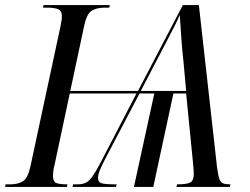

<svg xmlns="http://www.w3.org/2000/svg" viewBox="-41 -734 980 754"><path d="M-21 0 -19 -10H-2Q30 -10 49.5 -22.5Q69 -35 79 -83L196 -628Q202 -656 202 -670Q202 -692 187 -698Q172 -704 145 -704H128L130 -714H390L388 -704H371Q338 -704 318.5 -691.5Q299 -679 289 -630L235 -377H501L677 -714H740L811 -80Q815 -48 820 -33Q825 -18 835 -14Q845 -10 864 -10L862 0H652L654 -10Q691 -10 705.5 -17Q720 -24 720 -51Q720 -61 719 -71Q718 -81 717 -94L690 -367H640L561 0H485L565 -367H507L368 -102Q357 -80 350.5 -64Q344 -48 344 -36Q344 -18 359 -14Q374 -10 417 -10L415 0H244L246 -10H263Q282 -10 295 -16Q308 -22 320.5 -39Q333 -56 350 -88L495 -367H233L174 -90Q170 -75 168.5 -63Q167 -51 167 -44Q167 -21 179.5 -15.5Q192 -10 224 -10L222 0ZM512 -377H690L680 -487Q675 -531 671 -585Q667 -639 665 -675Q656 -654 640.5 -624Q625 -594 608 -561Q591 -528 575 -498Z"/></svg>

Font: Noto Serif Display Condensed
Style: Italic
Weight: 400
Width: 3
Italic angle: -12°
Designer: Monotype Design Team
Foundry: Monotype Imaging Inc.
Version: Version 2.009